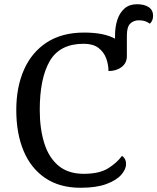

<svg xmlns="http://www.w3.org/2000/svg" viewBox="-20 -878 744 908"><path d="M361 10Q262 10 194 -36Q126 -82 91.5 -164.5Q57 -247 57 -358Q57 -466 93.5 -548.5Q130 -631 201.5 -677.5Q273 -724 378 -724Q426 -724 462.5 -716.5Q499 -709 524 -695V-710Q524 -751 535 -784.5Q546 -818 569 -838Q592 -858 628 -858Q663 -858 683.5 -844Q704 -830 704 -803Q704 -781 689 -766Q677 -774 665.5 -778Q654 -782 637 -782Q612 -782 596 -766.5Q580 -751 580 -710V-612Q580 -580 555 -561Q530 -542 493 -542Q493 -573 482 -602.5Q471 -632 445.5 -651.5Q420 -671 376 -671Q263 -671 215.5 -589.5Q168 -508 168 -358Q168 -269 189.5 -200.5Q211 -132 257 -94Q303 -56 376 -56Q449 -56 490.5 -81.5Q532 -107 557 -141Q565 -136 570.5 -126.5Q576 -117 576 -102Q576 -77 553 -51Q530 -25 482.5 -7.5Q435 10 361 10Z"/></svg>

Font: NotoSerif-Regular
Style: Regular
Weight: 400
Designer: Monotype Design Team
Foundry: Monotype Imaging Inc.
Version: Version 2.007; ttfautohint (v1.8) -l 8 -r 50 -G 200 -x 14 -D